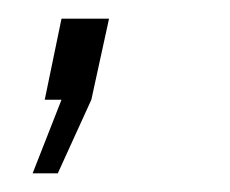

<svg xmlns="http://www.w3.org/2000/svg" viewBox="-20 -105 247 206"><path d="M15 81 46 2H28L46 -85H97L78 2L42 81Z"/></svg>

Font: Raleway Light
Style: Italic
Weight: 300
Italic angle: -12°
Designer: Matt McInerney, Pablo Impallari, Rodrigo Fuenzalida
Foundry: Matt McInerney, Pablo Impallari, Rodrigo Fuenzalida
Version: Version 4.026